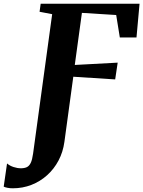

<svg xmlns="http://www.w3.org/2000/svg" viewBox="-132 -763 773 1036"><path d="M-63 253Q-79 253 -92.5 250.2Q-106 247.5 -112 244L-94 119Q-79.5 131.5 -59 138.2Q-38.5 145 -19 145Q-0.5 145 12.5 139Q25.5 133 33.8 116Q42 99 46.5 66L149.5 -686.5L81.5 -699.5L87.5 -743H621L604.5 -561H514.5L495 -682L310 -693.5L271.5 -412.5L503 -425L489.5 -334.5L263.5 -349L215.5 2.5Q208 57.5 183.8 103.2Q159.5 149 122.2 182.5Q85 216 37.8 234.5Q-9.5 253 -63 253Z"/></svg>

Font: Merriweather 48pt ExtraBold
Style: Italic
Weight: 800
Italic angle: -7.8°
Version: Version 2.101